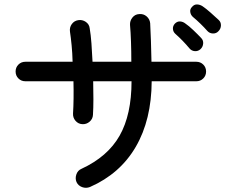

<svg xmlns="http://www.w3.org/2000/svg" viewBox="-20 -833 1040 886"><path d="M395 30Q377 37 359 30.5Q341 24 333 7Q326 -10 332.5 -28.5Q339 -47 356 -54Q477 -110 532 -207Q587 -304 587 -458H410Q411 -415 411 -375Q411 -335 409 -303Q408 -284 393.5 -271.5Q379 -259 360 -260Q341 -261 328.5 -275.5Q316 -290 317 -309Q319 -341 319.5 -379Q320 -417 319 -458H97Q78 -458 65 -471Q52 -484 52 -503Q52 -522 65 -535Q78 -548 97 -548H315Q314 -588 310.5 -624Q307 -660 303 -686Q300 -706 311 -721.5Q322 -737 341 -740Q360 -743 376 -732Q392 -721 394 -702Q399 -673 402 -632.5Q405 -592 407 -548H586Q586 -595 584.5 -640Q583 -685 580 -718Q579 -737 591 -752Q603 -767 622 -768Q642 -770 656.5 -757.5Q671 -745 673 -726Q675 -692 676.5 -644.5Q678 -597 679 -548H886Q905 -548 918 -535Q931 -522 931 -503Q931 -484 918 -471Q905 -458 886 -458H680Q679 -280 606.5 -155.5Q534 -31 395 30ZM905 -606Q894 -596 879 -597Q864 -598 854 -610Q840 -627 823 -644.5Q806 -662 789 -677Q779 -686 778 -699.5Q777 -713 787 -724Q798 -735 811.5 -734Q825 -733 836 -724Q851 -714 872 -694Q893 -674 908 -658Q919 -647 917.5 -631.5Q916 -616 905 -606ZM988 -689Q978 -678 962.5 -678.5Q947 -679 937 -690Q922 -707 904.5 -724Q887 -741 870 -755Q860 -764 858 -777.5Q856 -791 866 -801Q876 -813 889.5 -812.5Q903 -812 915 -804Q930 -794 951.5 -775Q973 -756 989 -741Q1000 -731 999.5 -715.5Q999 -700 988 -689Z"/></svg>

Font: Zen Maru Gothic Medium
Style: Regular
Weight: 500
Designer: Yoshimichi Ohira
Foundry: Positype
Version: Version 1.001